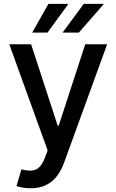

<svg xmlns="http://www.w3.org/2000/svg" viewBox="-20 -776 606 1000"><path d="M138.5 204.5Q114.7 204.5 95.2 200.8Q75.6 197.1 66.1 192.8L91.6 105.8Q120.7 113.6 143.5 112.6Q166.2 111.5 183.8 95.5Q201.3 79.5 214.8 43.3L228 7.1L28.4 -545.5H142L280.2 -122.2H285.9L424 -545.5H538L313.2 72.8Q297.6 115.4 273.4 145.1Q249.3 174.7 215.9 189.6Q182.5 204.5 138.5 204.5ZM305.8 -606.2 416.2 -755.7H521.3L390.6 -606.2ZM147.7 -606.2 232.2 -755.7H336.3L227.3 -606.2Z"/></svg>

Font: InterMG Medium
Style: Regular
Weight: 500
Designer: Rasmus Andersson
Foundry: rsms
Version: Version 3.019;December 26, 2023;FontCreator 15.0.0.2955 64-b